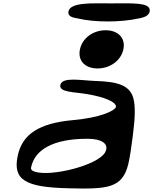

<svg xmlns="http://www.w3.org/2000/svg" viewBox="-20 -1114 906 1136"><path d="M385 0C616 6 704 0 739 -143C749 -186 757 -241 766 -312C779 -414 782 -483 769 -533C747 -612 672 -631 543 -635C459 -638 348 -661 337 -611C328 -567 421 -570 490 -558C609 -539 659 -509 665 -490C666 -486 667 -482 665 -479C656 -459 579 -418 409 -403C213 -385 112 -321 85 -193C54 -49 130 -6 385 0ZM498 -293C587 -293 615 -261 609 -231C608 -225 605 -218 601 -211C557 -136 284 -67 186 -98C165 -105 162 -114 164 -124C186 -228 293 -293 498 -293ZM557 -709C632 -709 696 -756 710 -822C724 -888 680 -935 605 -935C530 -935 467 -888 453 -822C439 -756 482 -709 557 -709ZM802 -1005C817 -1009 868 -1015 866 -1055C863 -1101 758 -1094 639 -1094C525 -1094 396 -1102 385 -1046C379 -1012 421 -1009 439 -1005C540 -981 691 -981 802 -1005Z"/></svg>

Font: Venom Sans
Style: BdObl
Weight: 700
Version: Version 1.001